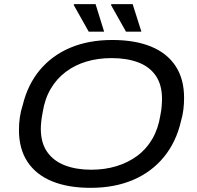

<svg xmlns="http://www.w3.org/2000/svg" viewBox="-20 -890 946 922"><path d="M415 12Q307 12 230 -19.5Q153 -51 112 -113Q71 -175 71 -266Q71 -298 75.5 -328Q80 -358 89 -385Q113 -484 171.5 -554Q230 -624 318 -661Q406 -698 519 -698Q628 -698 705 -666.5Q782 -635 823 -573Q864 -511 864 -420Q864 -391 860.5 -363Q857 -335 849 -308Q826 -208 767 -136Q708 -64 619 -26Q530 12 415 12ZM418 -75Q483 -75 539 -92Q595 -109 639 -141.5Q683 -174 711.5 -223Q740 -272 750 -336Q753 -350 754.5 -361.5Q756 -373 756.5 -382Q757 -391 757.5 -399.5Q758 -408 758 -415Q758 -483 728 -526.5Q698 -570 643.5 -590.5Q589 -611 516 -611Q451 -611 395.5 -594.5Q340 -578 296 -545Q252 -512 223.5 -463.5Q195 -415 185 -351Q182 -337 180.5 -325.5Q179 -314 178 -305Q177 -296 176.5 -287.5Q176 -279 176 -272Q176 -204 206.5 -160.5Q237 -117 291.5 -96Q346 -75 418 -75ZM406 -738 334 -866 336 -870H439L480 -738ZM585 -738 513 -866 515 -870H617L659 -738Z"/></svg>

Font: Archivo SemiExpanded
Style: Italic
Weight: 400
Width: 6
Italic angle: -10°
Designer: Hector Gatti
Foundry: Omnibus-Type
Version: Version 2.001